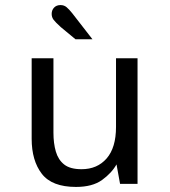

<svg xmlns="http://www.w3.org/2000/svg" viewBox="-20 -726 672 758"><path d="M280 12Q185 12 145 -40Q105 -92 105 -178V-496H191V-202Q191 -160 200.5 -127.5Q210 -95 233.5 -76.5Q257 -58 302 -58Q364 -58 401 -100.5Q438 -143 438 -225V-496H523V0H454L440 -77Q421 -43 383 -15.5Q345 12 280 12ZM278 -571 220 -619Q199 -638 191.5 -648Q184 -658 184 -671Q184 -686 193.5 -696Q203 -706 219 -706Q233 -706 243 -697.5Q253 -689 265 -674L345 -571Z"/></svg>

Font: Atkinson Hyperlegible Mono ExtraLight
Style: Regular
Weight: 400
Monospace: yes
Version: Version 2.001